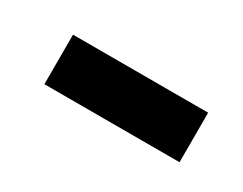

<svg xmlns="http://www.w3.org/2000/svg" viewBox="-29 -467 297 235"><g transform="rotate(30 119.5 -350.0)"><path d="M31 -385V-315H222V-385Z"/></g></svg>

Font: Bebas Neue Regular two
Style: Regular2
Weight: 400
Designer: Ryoichi Tsunekawa & LGV (GE)
Foundry: Free Software Foundation, Inc.
Version: Version 1.003 August 13, 2016